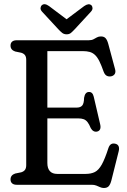

<svg xmlns="http://www.w3.org/2000/svg" viewBox="-20 -895 614 930"><path d="M162.6 -373.9H352.5Q369.5 -373.9 378.2 -383.8Q386.8 -393.6 387.3 -421.4Q389.7 -435.3 395.3 -442.1Q400.8 -448.9 409.3 -449.5Q428.3 -451 434 -426.8L465.2 -293Q468.6 -278.8 465.1 -269.8Q461.5 -260.9 451.8 -258.1Q442.3 -255.3 433.8 -259.7Q425.3 -264.1 419.7 -274.3Q412.1 -293.1 404.2 -303.2Q396.3 -313.4 385.7 -317.5Q375 -321.6 358.2 -321.6H162.6ZM31 -674.1Q31 -686.8 38.8 -693.4Q46.5 -700 60.8 -700H409.5Q424 -700 432.9 -704.8Q441.7 -709.5 449.7 -714Q457.6 -718.5 468.9 -718.5Q483.8 -718.5 491.6 -709.8Q499.3 -701.2 504.4 -682.6L537.4 -559.8Q541.3 -545.5 535.8 -536.7Q530.3 -528 518.8 -525.4Q507 -523.1 497.4 -527.8Q487.8 -532.6 482.1 -547.5Q471.2 -578.6 461.4 -598.4Q451.5 -618.2 440.2 -628.8Q428.9 -639.4 414.7 -643.4Q400.4 -647.4 381.1 -647.4H209.4V-105.5Q209.4 -79.6 221.5 -66.1Q233.5 -52.6 257.7 -52.6H394.2Q421.2 -52.6 439.5 -61.8Q457.8 -71 473 -98Q488.1 -125 505.3 -178.4Q510.1 -192.1 518.5 -196.9Q526.8 -201.6 537.7 -199Q549.7 -196.7 554.3 -187Q558.8 -177.2 554.8 -161.8L519.3 -20.3Q514.4 -1.8 506.6 6.9Q498.7 15.6 483 15.6Q473.6 15.6 465.1 11.7Q456.5 7.8 446.8 3.9Q437.1 0 424.4 0H60.8Q46.5 0 38.8 -6.8Q31 -13.5 31 -25.9Q31 -46.7 53.3 -54.4L83 -60.5Q95.8 -64.6 101.4 -72.8Q107 -81 107 -95.1V-604.9Q107 -619.3 101.4 -627.3Q95.8 -635.4 83 -639.5L53.3 -645.6Q31 -653.3 31 -674.1ZM320.2 -788.3 217.7 -865.5Q195.5 -881.3 182.7 -869.7Q177.5 -865.3 176.4 -856.6Q175.4 -847.9 183.7 -838.5L261.9 -754Q272.6 -742.5 281.2 -735.7Q289.8 -728.8 303 -728.8Q315.6 -728.8 323.9 -735.8Q332.2 -742.8 342.6 -754L420.5 -838.5Q428.8 -847.6 428.1 -856.5Q427.3 -865.3 422.4 -869.7Q409.6 -880.7 387.7 -865.5L284.6 -788.3Z"/></svg>

Font: Fraunces 144pt S100 Black
Style: Regular
Weight: 900
Version: Version 1.000